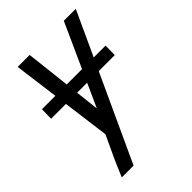

<svg xmlns="http://www.w3.org/2000/svg" viewBox="-215 -617 930 930"><g transform="rotate(-45 250.0 -152.5)"><path d="M59 215Q73 182 87 149.5Q101 117 117 84L151 11L81 -520H163L210 -107L397 -520H479L140 215ZM454 -228H18L19 -292H455Z"/></g></svg>

Font: Iosevka Term Oblique
Style: Regular
Weight: 400
Italic angle: -9°
Monospace: yes
Designer: Belleve Invis
Foundry: Belleve Invis
Version: Version 31.4.0